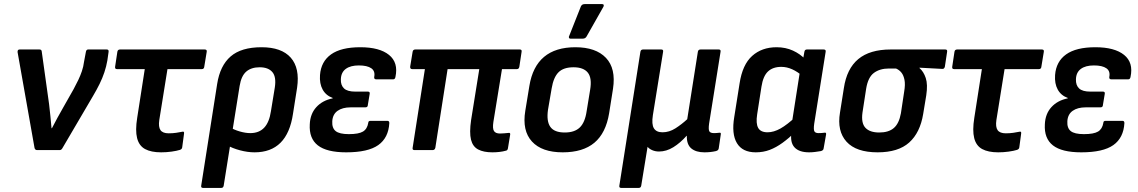

<svg xmlns="http://www.w3.org/2000/svg" viewBox="-20 -734 5567 939"><path d="M161 0Q152 0 149 -10L66 -479Q65 -492 76 -492H173Q183 -492 184 -483L220 -225Q224 -195 226.5 -166Q229 -137 232 -107H234Q247 -133 261 -158Q275 -183 289 -208L340 -298Q353 -322 363 -343Q373 -364 380.5 -386Q388 -408 391 -432L400 -480Q402 -492 411 -492H502Q513 -492 511 -480L505 -438Q500 -409 490.5 -380.5Q481 -352 467 -323.5Q453 -295 434 -263L285 -9Q280 0 272 0Z M768 11Q719 11 689.5 -5Q660 -21 650.5 -58.5Q641 -96 651 -158L688 -396H552Q541 -396 543 -408L554 -481Q556 -492 567 -492H981Q993 -492 991 -481L979 -408Q978 -396 967 -396H799L759 -147Q754 -113 765 -97.5Q776 -82 805 -82Q824 -82 841.5 -84.5Q859 -87 873 -90Q882 -92 880 -80L871 -13Q870 -8 867.5 -5.5Q865 -3 860 -1Q844 4 819 7.5Q794 11 768 11Z M973 185Q962 185 964 174L1042 -323Q1056 -413 1108 -458Q1160 -503 1259 -503Q1357 -503 1402 -452Q1447 -401 1433 -305L1413 -178Q1399 -83 1352 -36Q1305 11 1225 11Q1191 11 1153.5 1Q1116 -9 1091 -24L1104 -112Q1125 -99 1153 -91Q1181 -83 1204 -83Q1247 -83 1272 -109.5Q1297 -136 1305 -190L1324 -306Q1332 -358 1312 -381.5Q1292 -405 1250 -405Q1209 -405 1184.5 -384Q1160 -363 1152 -314L1074 174Q1072 185 1062 185Z M1673 11Q1578 11 1534.5 -23Q1491 -57 1495 -126Q1497 -177 1527 -210Q1557 -243 1607 -253V-255Q1574 -267 1558 -296Q1542 -325 1545 -367Q1550 -433 1599 -468Q1648 -503 1742 -503Q1836 -503 1882.5 -465.5Q1929 -428 1914 -358Q1912 -346 1903 -346H1820Q1809 -346 1810 -357Q1816 -386 1796 -400Q1776 -414 1735 -414Q1694 -414 1671 -397Q1648 -380 1647 -346Q1646 -317 1662.5 -301.5Q1679 -286 1717 -286H1779Q1790 -286 1788 -275L1779 -221Q1779 -209 1767 -209H1695Q1655 -209 1631 -192Q1607 -175 1605 -141Q1603 -108 1621.5 -93Q1640 -78 1686 -78Q1734 -78 1755 -90.5Q1776 -103 1781 -133Q1781 -143 1792 -143H1875Q1884 -143 1884 -132Q1880 -60 1830 -24.5Q1780 11 1673 11Z M2388 11Q2345 11 2318.5 -3Q2292 -17 2283.5 -51Q2275 -85 2284 -147L2324 -396H2169L2109 -11Q2106 0 2096 0H2007Q1996 0 1998 -11L2058 -396H1996Q1985 -396 1986 -408L1998 -481Q2000 -492 2011 -492H2522Q2533 -492 2531 -481L2520 -408Q2518 -396 2508 -396H2435L2393 -138Q2388 -105 2396 -93Q2404 -81 2425 -81Q2435 -81 2445.5 -82Q2456 -83 2467 -84Q2472 -85 2474 -82.5Q2476 -80 2475 -75L2464 -8Q2462 2 2454 3Q2440 7 2423 9Q2406 11 2388 11Z M2732 11Q2630 11 2581.5 -42Q2533 -95 2549 -192L2569 -314Q2600 -503 2794 -503Q2894 -503 2943.5 -451Q2993 -399 2978 -300L2959 -180Q2943 -83 2887 -36Q2831 11 2732 11ZM2742 -86Q2790 -86 2815.5 -110.5Q2841 -135 2849 -190L2866 -294Q2876 -352 2855 -378.5Q2834 -405 2785 -405Q2736 -405 2711.5 -380.5Q2687 -356 2678 -302L2660 -197Q2652 -141 2671.5 -113.5Q2691 -86 2742 -86ZM2769 -545Q2764 -545 2762.5 -549.5Q2761 -554 2764 -559L2821 -703Q2824 -709 2828.5 -711.5Q2833 -714 2840 -714H2925Q2931 -714 2932.5 -709.5Q2934 -705 2930 -699L2849 -556Q2843 -545 2830 -545Z M3018 185Q3007 185 3009 174L3112 -481Q3114 -492 3125 -492H3214Q3225 -492 3223 -481L3173 -171Q3166 -126 3178 -106.5Q3190 -87 3220 -87Q3253 -87 3283.5 -106.5Q3314 -126 3341 -151L3393 -481Q3395 -492 3406 -492H3495Q3506 -492 3504 -481L3448 -130Q3444 -101 3449 -92Q3454 -83 3472 -83Q3478 -83 3485 -83.5Q3492 -84 3499 -85Q3507 -86 3505 -76L3495 -8Q3494 -3 3491 0Q3488 3 3481 5Q3468 8 3454 9.5Q3440 11 3425 11Q3384 11 3361 -8Q3338 -27 3339 -70H3338Q3307 -35 3273 -14Q3239 7 3203 7Q3185 7 3170 0.5Q3155 -6 3147 -16L3116 174Q3114 185 3104 185Z M3676 11Q3611 11 3584 -34Q3557 -79 3571 -162L3597 -326Q3611 -418 3658.5 -460.5Q3706 -503 3778 -503Q3822 -503 3858 -486.5Q3894 -470 3918 -444L3906 -361Q3881 -383 3854.5 -395Q3828 -407 3801 -407Q3760 -407 3736 -384.5Q3712 -362 3704 -310L3683 -175Q3676 -130 3688 -108.5Q3700 -87 3734 -87Q3764 -87 3797 -105.5Q3830 -124 3875 -166L3870 -89Q3838 -58 3807 -35.5Q3776 -13 3744.5 -1Q3713 11 3676 11ZM3937 11Q3888 11 3865.5 -13.5Q3843 -38 3851 -89L3854 -111L3853 -134L3895 -403L3906 -436L3914 -481Q3916 -492 3926 -492H4008Q4020 -492 4018 -481L3962 -129Q3958 -100 3963 -91.5Q3968 -83 3983 -83Q3991 -83 3998.5 -83.5Q4006 -84 4012 -85Q4022 -87 4020 -76L4008 -8Q4007 2 3994 5Q3981 7 3967 9Q3953 11 3937 11Z M4272 11Q4167 11 4120 -41Q4073 -93 4088 -183L4107 -303Q4121 -398 4177.5 -445Q4234 -492 4336 -492H4603Q4614 -492 4612 -481L4601 -408Q4598 -396 4588 -397L4477 -403V-401Q4497 -384 4507.5 -352.5Q4518 -321 4510 -268L4495 -177Q4480 -85 4426.5 -37Q4373 11 4272 11ZM4280 -86Q4326 -86 4351.5 -108Q4377 -130 4386 -180L4402 -286Q4408 -321 4403.5 -343.5Q4399 -366 4388.5 -379Q4378 -392 4362 -399H4328Q4283 -399 4254 -377.5Q4225 -356 4216 -300L4198 -183Q4191 -132 4212.5 -109Q4234 -86 4280 -86Z M4862 11Q4813 11 4783.5 -5Q4754 -21 4744.5 -58.5Q4735 -96 4745 -158L4782 -396H4646Q4635 -396 4637 -408L4648 -481Q4650 -492 4661 -492H5075Q5087 -492 5085 -481L5073 -408Q5072 -396 5061 -396H4893L4853 -147Q4848 -113 4859 -97.5Q4870 -82 4899 -82Q4918 -82 4935.5 -84.5Q4953 -87 4967 -90Q4976 -92 4974 -80L4965 -13Q4964 -8 4961.5 -5.5Q4959 -3 4954 -1Q4938 4 4913 7.5Q4888 11 4862 11Z M5268 11Q5173 11 5129.5 -23Q5086 -57 5090 -126Q5092 -177 5122 -210Q5152 -243 5202 -253V-255Q5169 -267 5153 -296Q5137 -325 5140 -367Q5145 -433 5194 -468Q5243 -503 5337 -503Q5431 -503 5477.5 -465.5Q5524 -428 5509 -358Q5507 -346 5498 -346H5415Q5404 -346 5405 -357Q5411 -386 5391 -400Q5371 -414 5330 -414Q5289 -414 5266 -397Q5243 -380 5242 -346Q5241 -317 5257.5 -301.5Q5274 -286 5312 -286H5374Q5385 -286 5383 -275L5374 -221Q5374 -209 5362 -209H5290Q5250 -209 5226 -192Q5202 -175 5200 -141Q5198 -108 5216.5 -93Q5235 -78 5281 -78Q5329 -78 5350 -90.5Q5371 -103 5376 -133Q5376 -143 5387 -143H5470Q5479 -143 5479 -132Q5475 -60 5425 -24.5Q5375 11 5268 11Z"/></svg>

Font: Sofia Sans Semi Condensed
Style: Bold Italic
Weight: 700
Italic angle: -9°
Version: Version 4.100